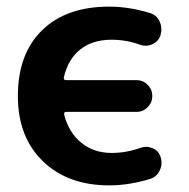

<svg xmlns="http://www.w3.org/2000/svg" viewBox="-20 -550 572 580"><path d="M310 10Q185 10 109.5 -63Q34 -136 34 -260Q34 -387 107 -458.5Q180 -530 310 -530Q369 -530 432 -511Q453 -505 462 -485.5Q471 -466 465 -444Q459 -425 440.5 -416.5Q422 -408 403 -415Q361 -430 317 -430Q260 -430 223 -401Q186 -372 173 -317Q171 -308 180 -308H392Q412 -308 426 -294Q440 -280 440 -260Q440 -240 426 -226Q412 -212 392 -212H180Q172 -212 174 -203Q188 -149 226 -118.5Q264 -88 317 -88Q361 -88 403 -103Q422 -110 440.5 -102.5Q459 -95 465 -76Q472 -55 462.5 -35Q453 -15 432 -9Q369 10 310 10Z"/></svg>

Font: Rounded Mplus 1c Bold
Style: Bold
Weight: 700
Version: Version 1.059.20150529